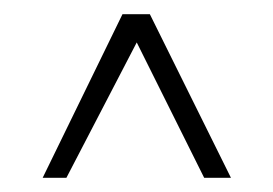

<svg xmlns="http://www.w3.org/2000/svg" viewBox="-20 -480 386 271"><path d="M73.7 -229H40.2L152.9 -460H191.5L306 -229H268.2L173 -420.1Z"/></svg>

Font: Genos Thin
Style: Regular
Weight: 100
Designer: Robert E. Leuschke
Foundry: Robert E. Leuschke
Version: Version 1.010